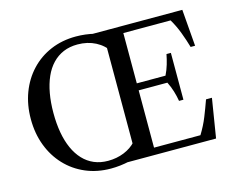

<svg xmlns="http://www.w3.org/2000/svg" viewBox="-106 -930 1351 1099"><g transform="rotate(-15 569.0 -381.0)"><path d="M424 10.5Q342 10.5 274 -18.8Q206 -48 156.5 -100.8Q107 -153.5 80 -225Q53 -296.5 53 -381Q53 -466 80 -537.2Q107 -608.5 156.5 -661.2Q206 -714 274 -743Q342 -772 424 -772Q480 -772 536.8 -758.2Q593.5 -744.5 637.5 -721.5L602 -632.5Q575 -676.5 527.8 -701Q480.5 -725.5 421 -725.5Q374.5 -725.5 337.2 -709.8Q300 -694 271.8 -664.5Q243.5 -635 224.8 -592.8Q206 -550.5 196.5 -497.2Q187 -444 187 -381.5Q187 -318.5 196.5 -265.2Q206 -212 225 -169.8Q244 -127.5 272 -97.8Q300 -68 337 -52.2Q374 -36.5 419.5 -36.5Q470.5 -36.5 514.2 -54.2Q558 -72 585.5 -103L630.5 -34.5Q589 -14.5 533.8 -2Q478.5 10.5 424 10.5ZM494.5 0V-24L579.5 -44V-718.5L494.5 -737.5V-761.5H1052.5L1070 -544H1043.5Q1031.5 -586 1014.2 -632.2Q997 -678.5 972 -720.5H692V-41.5H967Q996.5 -89.5 1015.2 -136.5Q1034 -183.5 1051 -231.5H1086L1048.5 0ZM899.5 -263Q894.5 -293 885.5 -322.5Q876.5 -352 862 -381H678V-422.5H862Q876.5 -452 885.2 -481.8Q894 -511.5 899.5 -540.5H925.5V-263Z"/></g></svg>

Font: Libre Caslon Text
Style: Regular
Weight: 400
Designer: Pablo Impallari, Rodrigo Fuenzalida, Katja Schimmel
Foundry: Pablo Impallari, Rodrigo Fuenzalida
Version: Version 2.000